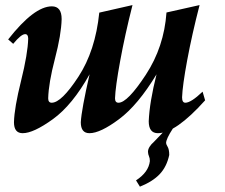

<svg xmlns="http://www.w3.org/2000/svg" viewBox="-20 -508 873 745"><path d="M494.1 -488.3Q464.8 -373 446.3 -271.5Q427.7 -169.9 426.3 -126.5Q426.3 -109.4 439.9 -109.4Q474.6 -109.4 545.7 -217.8Q616.7 -326.2 626 -459.5L754.4 -488.3Q725.1 -375 706.5 -275.1Q688 -175.3 686.5 -130.4Q686.5 -109.4 699.2 -109.4Q721.2 -109.4 766.1 -152.3L775.9 -118.7Q661.6 8.8 592.8 8.8Q557.1 8.8 557.1 -37.6Q560.1 -111.3 587.4 -219.7Q515.1 -100.1 442.1 -45.7Q369.1 8.8 327.1 8.8Q293.5 8.8 293.5 -33.7Q296.4 -83.5 327.6 -219.7Q260.7 -100.1 185.3 -45.7Q109.9 8.8 67.9 8.8Q34.2 8.8 34.2 -33.7Q35.6 -89.8 61.8 -194.8Q87.9 -299.8 89.4 -357.9Q89.4 -375.5 77.6 -375.5Q62 -375.5 31.2 -337.9L11.7 -355Q112.3 -483.4 181.2 -483.4Q219.2 -483.4 219.2 -434.1Q217.8 -374 193.1 -279.8Q168.5 -185.5 167 -126.5Q167 -109.4 180.7 -109.4Q218.3 -109.4 284.2 -210.2Q350.1 -311 365.2 -459ZM522.9 216.3 507.8 191.9Q556.6 160.2 561.5 117.2Q561.5 105.5 558.1 98.4Q554.7 91.3 554.2 81.1Q554.2 62.5 578.1 41.5L611.8 6.3L651.4 -10.3Q624.5 30.8 624.5 46.9Q625 52.7 629.9 60.5Q636.7 71.3 636.7 93.3Q627 138.7 599.9 167.5Q572.8 196.3 522.9 216.3Z"/></svg>

Font: Kelvinch
Style: Bold Italic
Weight: 700
Italic angle: -10°
Designer: Paul James Miller
Foundry: High-Logic / Made with FontCreator
Version: Version 3.30 September 23, 2016